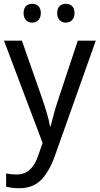

<svg xmlns="http://www.w3.org/2000/svg" viewBox="-20 -750 524 1010"><path d="M204.1 2 179.2 73.2C159.2 130.4 125 168 67.9 168C47.9 168 29.3 166 12.2 162.1V231.9C27.8 235.8 50.3 240.2 81.1 240.2C129.4 240.2 168.5 225.1 197.3 195.3C226.1 165 249 124.5 267.1 74.2L483.9 -536.1H389.2L288.1 -231.9C278.8 -204.6 270.5 -177.2 263.2 -150.4C255.9 -123.5 250 -101.6 246.1 -85H243.2C235.8 -129.4 220.2 -176.3 202.1 -231L95.2 -536.1H1ZM104 -681.2C104 -647.5 124.5 -630.9 149.9 -630.9C173.8 -630.9 194.8 -647.5 194.8 -681.2C194.8 -715.8 173.8 -730 149.9 -730C124.5 -730 104 -715.8 104 -681.2ZM280.8 -681.2C280.8 -647.5 301.8 -630.9 325.7 -630.9C351.1 -630.9 372.1 -647.5 372.1 -681.2C372.1 -715.8 351.1 -730 325.7 -730C301.8 -730 280.8 -715.8 280.8 -681.2Z"/></svg>

Font: Avrile Sans
Style: Regular
Weight: 400
Designer: Monotype Design Team, Google (font), Stefan Peev (BGR Cyrillic), Cristiano Sobral (main changes)
Foundry: The Avrile Sans Project Authors
Version: Version 3.110